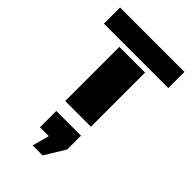

<svg xmlns="http://www.w3.org/2000/svg" viewBox="-286 -749 1186 1186"><g transform="rotate(45 306.5 -156.0)"><path d="M194.3 -473.1H418.9V0H194.3ZM25.4 -647.9H587.9V-506.8H25.4ZM198.7 82.5H414.6V203.1L333 336.4H246.1L275.9 225.1H198.7Z"/></g></svg>

Font: Black Ops One
Style: Regular
Weight: 400
Designer: James Grieshaber
Foundry: James Grieshaber
Version: Version 1.002